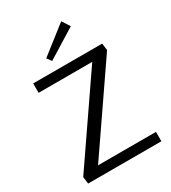

<svg xmlns="http://www.w3.org/2000/svg" viewBox="-209 -985 976 1093"><g transform="rotate(-30 279.0 -438.5)"><path d="M404.2 -825 213.3 -706.7 191.7 -736.7 370.8 -876.7ZM35.8 -45.8 408.3 -588.3H55.8V-650H509.2L515 -604.2L142.5 -61.7H523.3V0H41.7Z"/></g></svg>

Font: Boon
Style: Regular
Weight: 400
Designer: Sungsit Sawaiwan
Foundry: FontUni
Version: Version 3.0